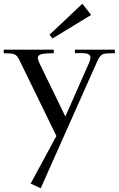

<svg xmlns="http://www.w3.org/2000/svg" viewBox="-61 -768 635 1028"><path d="M-41 -483V-502H227V-483C155 -482 125 -480 151 -428L289 -144L416 -432C439 -486 405 -485 340 -483V-502H554V-483C493 -482 480 -487 458 -436L157 240L103 215L241 -40L42 -448C25 -480 18 -482 -41 -483ZM204 -582 380 -748 427 -688 220 -562Z"/></svg>

Font: Ortica Linear
Style: Regular
Weight: 400
Designer: Benedetta Bovani
Foundry: Collletttivo
Version: Version 2.000;Glyphs 3.1.2 (3151)